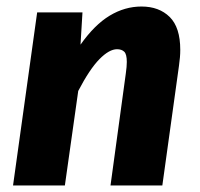

<svg xmlns="http://www.w3.org/2000/svg" viewBox="-20 -569 613 589"><path d="M319 0 366 -344Q369 -365 369 -379Q369 -403 361 -410.5Q353 -418 339 -418Q315 -418 285 -387.5Q255 -357 220 -290L179 0H20L94 -531H233L227 -432Q270 -493 316.5 -521Q363 -549 414 -549Q468 -549 500.5 -517Q533 -485 533 -416Q533 -405 532 -393Q531 -381 529 -367L478 0Z"/></svg>

Font: Szlgxwxxxixliatcpuztgldltzi
Style: Regular
Weight: 700
Italic angle: -8°
Designer: Carrois Corporate & Edenspiekermann
Foundry: Carrois Corporate GbR & Edenspiekermann AG
Version: Version 2.001